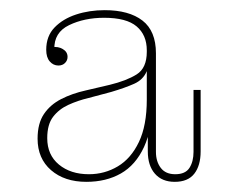

<svg xmlns="http://www.w3.org/2000/svg" viewBox="-20 -707 454 378"><path d="M95 -578Q85 -578 78 -586Q71 -594 71 -609Q71 -636 87.5 -653Q104 -670 130 -678.5Q156 -687 186 -687Q234 -687 260.5 -666.5Q287 -646 287 -602L269 -608Q269 -638 249 -655Q229 -672 185 -672Q146 -672 116 -657.5Q86 -643 87 -610L83 -614Q94 -616 103.5 -610.5Q113 -605 113 -595Q113 -588 108 -583Q103 -578 95 -578ZM324 -349Q299 -349 285 -365Q271 -381 271 -409V-453H269V-567H266L269 -588V-608L287 -602V-408Q287 -389 296.5 -376.5Q306 -364 325 -364Q345 -364 353 -376.5Q361 -389 361 -408V-530H375V-409Q375 -381 362.5 -365Q350 -349 324 -349ZM150 -349Q107 -349 80.5 -372Q54 -395 54 -434Q54 -464 66.5 -482.5Q79 -501 100.5 -512Q122 -523 149 -529L196 -540Q229 -548 249 -560.5Q269 -573 269 -605L272 -567H269Q262 -550 244 -542Q226 -534 199 -526L154 -514Q133 -509 114.5 -500.5Q96 -492 84.5 -477Q73 -462 73 -435Q73 -402 96 -383Q119 -364 155 -364Q186 -364 212 -379.5Q238 -395 253.5 -427.5Q269 -460 269 -511L280 -510Q280 -453 263.5 -417.5Q247 -382 218 -365.5Q189 -349 150 -349Z"/></svg>

Font: Montagu Slab 144pt Thin
Style: Regular
Weight: 250
Version: Version 1.000